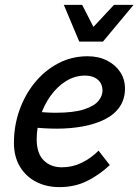

<svg xmlns="http://www.w3.org/2000/svg" viewBox="-20 -755 566 785"><path d="M37 -171Q37 -241 59.5 -304.5Q82 -368 122.5 -417.5Q163 -467 218 -496Q273 -525 338 -525Q383 -525 417.5 -507.5Q452 -490 471.5 -460.5Q491 -431 491 -393Q491 -350 469.5 -318.5Q448 -287 409.5 -267.5Q371 -248 320.5 -238.5Q270 -229 212 -229Q188 -229 161.5 -230.5Q135 -232 106 -235L117 -299Q143 -297 165 -295.5Q187 -294 207 -294Q282 -294 324 -308Q366 -322 382.5 -342.5Q399 -363 399 -384Q399 -413 379.5 -429.5Q360 -446 328 -446Q286 -446 250 -423.5Q214 -401 187 -363.5Q160 -326 145 -279.5Q130 -233 130 -186Q130 -128 158.5 -99.5Q187 -71 233 -71Q276 -71 314 -89.5Q352 -108 383 -139L429 -80Q385 -39 335 -14.5Q285 10 223 10Q169 10 127 -12Q85 -34 61 -74.5Q37 -115 37 -171ZM241 -735H316L362 -645L446 -735H526L401 -585H304Z"/></svg>

Font: Radio Canada
Style: Italic
Weight: 400
Italic angle: -12°
Designer: Charles Daoud, Etienne Aubert Bonn, Alexandre Saumier Demers, Jacques Le Bailly
Foundry: Radio-Canada
Version: Version 2.104;gftools[0.9.28.dev5+ged2979d]